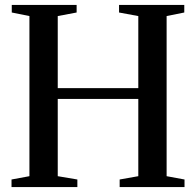

<svg xmlns="http://www.w3.org/2000/svg" viewBox="-20 -763 800 783"><path d="M100 -44.5V-697.5L28 -712V-743H292.5V-712L215.5 -697.5V-403.5H544V-697.5L465.5 -712V-743H731.5V-712L659.5 -697.5V-44.5L732.5 -31V0H468V-31L544 -44.5V-359.5H215.5V-44.5L295.5 -31V0H27V-31Z"/></svg>

Font: Merriweather 96pt Medium
Style: Regular
Weight: 500
Version: Version 2.100